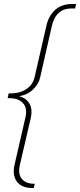

<svg xmlns="http://www.w3.org/2000/svg" viewBox="-20 -762 399 956"><path d="M139 174Q88 174 64 142Q40 110 53 56L107 -179Q117 -224 94 -249Q71 -274 25 -273H18L23 -297H32Q81 -297 113 -319.5Q145 -342 153 -381L212 -638Q224 -686 256 -714Q288 -742 338 -742H359L354 -720H337Q258 -720 238 -632L180 -377Q173 -344 144.5 -316.5Q116 -289 75 -283Q112 -273 127 -245.5Q142 -218 134 -178L79 59Q69 102 87 126.5Q105 151 145 153H153L148 174Z"/></svg>

Font: Elaine Sans ExtraLight
Style: Italic
Weight: 275
Italic angle: -13°
Designer: Wei Huang
Foundry: Wei Huang
Version: Version 2.001;December 24, 2019;FontCreator 12.0.0.2547 64-b